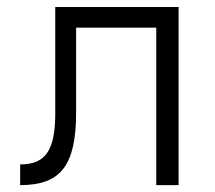

<svg xmlns="http://www.w3.org/2000/svg" viewBox="-20 -538 626 558"><path d="M38.6 0C157.2 0 201.2 -57.6 201.2 -211.9V-457.5H434.1V0H499V-517.6H140.6V-208.5C140.6 -101.1 112.3 -60.1 38.6 -60.1Z"/></svg>

Font: Cascadia Code PL Light
Style: Regular
Weight: 300
Monospace: yes
Designer: Aaron Bell
Foundry: Saja Typeworks
Version: Version 2404.023